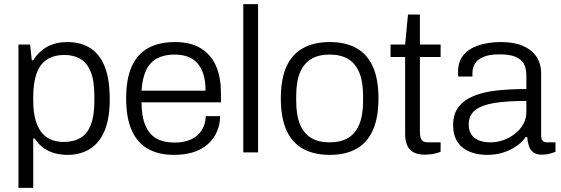

<svg xmlns="http://www.w3.org/2000/svg" viewBox="-20 -743 2733 936"><path d="M70 173V-526H127L135 -449H142Q170 -494 212 -516Q254 -538 307 -538Q373 -538 419.5 -509Q466 -480 490.5 -418.5Q515 -357 515 -258Q515 -166 490 -106Q465 -46 418.5 -17Q372 12 309 12Q277 12 247 4Q217 -4 192 -22Q167 -40 149 -68H142V173ZM290 -51Q340 -51 373.5 -71.5Q407 -92 423.5 -136Q440 -180 440 -250V-275Q440 -350 422 -393.5Q404 -437 371.5 -456Q339 -475 295 -475Q241 -475 207 -451.5Q173 -428 157.5 -382.5Q142 -337 142 -271V-254Q142 -192 155 -152Q168 -112 189 -90Q210 -68 236.5 -59.5Q263 -51 290 -51Z M828 12Q753 12 701 -17.5Q649 -47 622 -108Q595 -169 595 -263Q595 -358 622 -418.5Q649 -479 702 -508.5Q755 -538 834 -538Q907 -538 956.5 -509Q1006 -480 1031.5 -425Q1057 -370 1057 -290V-244H670Q670 -175 689 -131Q708 -87 743.5 -67.5Q779 -48 831 -48Q869 -48 897.5 -58Q926 -68 944.5 -85.5Q963 -103 973 -127Q983 -151 983 -177H1053Q1053 -138 1038.5 -103.5Q1024 -69 996.5 -43Q969 -17 927 -2.5Q885 12 828 12ZM670 -301H982Q982 -351 970.5 -384.5Q959 -418 939 -438.5Q919 -459 891.5 -468Q864 -477 830 -477Q781 -477 746 -458.5Q711 -440 692.5 -401Q674 -362 670 -301Z M1166 0V-723H1238V0Z M1587 12Q1511 12 1457.5 -17.5Q1404 -47 1376.5 -108Q1349 -169 1349 -263Q1349 -358 1376.5 -418.5Q1404 -479 1457.5 -508.5Q1511 -538 1587 -538Q1665 -538 1717.5 -508.5Q1770 -479 1797.5 -418.5Q1825 -358 1825 -263Q1825 -169 1797.5 -108Q1770 -47 1717.5 -17.5Q1665 12 1587 12ZM1587 -49Q1640 -49 1676 -70Q1712 -91 1731 -135.5Q1750 -180 1750 -251V-275Q1750 -346 1731 -390.5Q1712 -435 1676 -456Q1640 -477 1587 -477Q1534 -477 1498 -456Q1462 -435 1443 -390.5Q1424 -346 1424 -275V-251Q1424 -180 1443 -135.5Q1462 -91 1498 -70Q1534 -49 1587 -49Z M2051 11Q2015 11 1993.5 -2Q1972 -15 1963.5 -38Q1955 -61 1955 -89V-465H1884V-526H1955L1969 -672H2027V-526H2128V-465H2027V-102Q2027 -75 2034.5 -62Q2042 -49 2068 -49H2128V-3Q2118 1 2104.5 4.5Q2091 8 2077 9.5Q2063 11 2051 11Z M2355 12Q2324 12 2294 4.5Q2264 -3 2240.5 -19.5Q2217 -36 2203 -64Q2189 -92 2189 -133Q2189 -187 2215.5 -221.5Q2242 -256 2290 -275.5Q2338 -295 2403.5 -302Q2469 -309 2546 -309V-376Q2546 -408 2534.5 -430.5Q2523 -453 2494.5 -465.5Q2466 -478 2414 -478Q2364 -478 2335 -465Q2306 -452 2294.5 -431.5Q2283 -411 2283 -386V-370H2214Q2213 -375 2213 -380Q2213 -385 2213 -392Q2213 -442 2239 -474Q2265 -506 2313 -522Q2361 -538 2423 -538Q2486 -538 2529 -519.5Q2572 -501 2595 -467Q2618 -433 2618 -385V-83Q2618 -64 2625.5 -56.5Q2633 -49 2646 -49H2688V-3Q2673 3 2656.5 7Q2640 11 2622 11Q2596 11 2580.5 0Q2565 -11 2558.5 -31Q2552 -51 2550 -75H2543Q2524 -48 2494.5 -28.5Q2465 -9 2430 1.5Q2395 12 2355 12ZM2370 -49Q2403 -49 2434 -60Q2465 -71 2490 -90.5Q2515 -110 2530.5 -137Q2546 -164 2546 -197V-251Q2453 -251 2390.5 -241Q2328 -231 2296.5 -206Q2265 -181 2265 -136Q2265 -106 2278.5 -86.5Q2292 -67 2316 -58Q2340 -49 2370 -49Z"/></svg>

Font: Archivo SemiBold Light
Style: Regular
Weight: 300
Version: Version 2.001